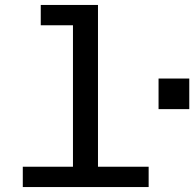

<svg xmlns="http://www.w3.org/2000/svg" viewBox="-20 -755 784 775"><path d="M274.5 0V-735H375.5V0ZM72 0V-82H580V0ZM144.5 -653V-735H325V-653ZM620 -314.5V-438H744V-314.5Z"/></svg>

Font: Azeret Mono Thin
Style: Regular
Weight: 100
Designer: Martin Vácha
Foundry: Displaay
Version: Version 1.002